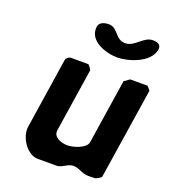

<svg xmlns="http://www.w3.org/2000/svg" viewBox="-136 -843 849 952"><g transform="rotate(20 288.5 -367.0)"><path d="M248 -520H154C145 -520 131 -509 130 -500L73 -127C64 -70 115 7 172 7H272C299 7 322 -21 350 -21C383 -21 401 1 437 1C442 1 468 0 473 0C479 -2 502 -13 503 -20L577 -500L560 -520H468L440 -500L388 -160C382 -124 314 -106 288 -106C258 -106 209 -119 215 -160L266 -493C267 -499 251 -517 248 -520ZM223 -710C211 -632 310 -600 370 -600C424 -600 537 -632 549 -707C553 -735 530 -741 508 -741C458 -741 434 -680 382 -680C329 -680 326 -741 275 -741C257 -741 227 -735 223 -710Z"/></g></svg>

Font: Asimov Print
Style: CIt
Weight: 500
Designer: Google
Version: Version 2.000980: 2014